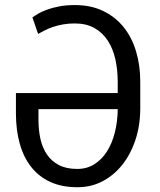

<svg xmlns="http://www.w3.org/2000/svg" viewBox="-20 -741 640 770"><path d="M280.3 -720.7Q343.8 -720.7 392.6 -697.5Q441.4 -674.3 474.9 -633.3Q508.3 -592.3 525.4 -535.9Q542.5 -479.5 542.5 -413.1V-306.6Q542.5 -238.3 523.2 -180.2Q503.9 -122.1 470 -79.6Q436 -37.1 389.9 -13.4Q343.8 10.3 289.6 9.8Q228 9.8 182.1 -11.2Q136.2 -32.2 105.5 -71Q74.7 -109.9 59.3 -164.6Q43.9 -219.2 43.9 -286.6V-367.7H452.1V-413.1Q452.1 -460.9 442.6 -503.4Q433.1 -545.9 412.4 -577.9Q391.6 -609.9 358.9 -628.4Q326.2 -647 280.3 -647Q254.4 -647 232.7 -643.1Q210.9 -639.2 192.9 -633.1Q174.8 -627 159.9 -619.4Q145 -611.8 132.8 -605L109.9 -671.4Q118.2 -677.2 132.6 -685.8Q147 -694.3 168.2 -702.1Q189.5 -710 217.3 -715.3Q245.1 -720.7 280.3 -720.7ZM289.6 -63.5Q329.1 -63.5 359.1 -82.8Q389.2 -102.1 409.7 -134.8Q430.2 -167.5 440.9 -211.2Q451.7 -254.9 452.1 -303.2H134.3V-259.3Q134.3 -218.8 142.3 -183.1Q150.4 -147.5 168.7 -120.8Q187 -94.2 216.6 -78.9Q246.1 -63.5 289.6 -63.5Z"/></svg>

Font: Roboto Mono
Style: Regular
Weight: 400
Designer: Google
Version: Version 2.000985; 2015; ttfautohint (v1.3)